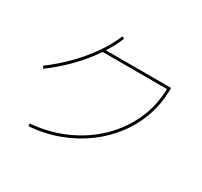

<svg xmlns="http://www.w3.org/2000/svg" viewBox="-166 -1025 1333 1268"><g transform="rotate(30 500.0 -391.0)"><path d="M184 1Q328 -11 450 -66Q572 -121 663 -210.5Q754 -300 804.5 -414.5Q855 -529 855 -659L865 -649H360V-669H875V-659Q875 -552 841.5 -454.5Q808 -357 746 -274.5Q684 -192 598.5 -129Q513 -66 408.5 -27Q304 12 186 21ZM69 -373Q151 -434 220.5 -505Q290 -576 343 -652Q396 -728 426 -803L444 -795Q413 -719 359.5 -641Q306 -563 235 -490.5Q164 -418 81 -357Z"/></g></svg>

Font: M PLUS 1 Thin
Style: Regular
Weight: 100
Designer: Coji Morishita
Foundry: UNDERFOREST DESIGN
Version: Version 1.001